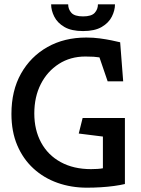

<svg xmlns="http://www.w3.org/2000/svg" viewBox="-20 -866 654 890"><path d="M383 4Q310 4 246.5 -18.5Q183 -41 135 -85Q87 -129 60 -192.5Q33 -256 33 -338Q33 -446 77.5 -525Q122 -604 200 -648Q278 -692 380 -692Q413 -692 442.5 -688Q472 -684 496.5 -679Q521 -674 537 -670L551 -489H479L441 -600Q429 -602 414 -603Q399 -604 376 -604Q306 -604 252.5 -569.5Q199 -535 169 -476Q139 -417 139 -340Q139 -264 170.5 -205.5Q202 -147 261.5 -114.5Q321 -82 402 -82Q417 -82 432 -83Q447 -84 457 -86V-233L345 -247L363 -319H559V-13Q538 -8 509 -4Q480 0 447.5 2Q415 4 383 4ZM365 -722Q311 -722 278.5 -741Q246 -760 231.5 -789Q217 -818 217 -846H296Q296 -823 311 -806.5Q326 -790 365 -790Q404 -790 419 -806.5Q434 -823 434 -846H513Q513 -818 498.5 -789Q484 -760 451.5 -741Q419 -722 365 -722Z"/></svg>

Font: Kreon Light
Style: Regular
Weight: 400
Version: Version 2.002